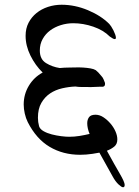

<svg xmlns="http://www.w3.org/2000/svg" viewBox="-20 -729 587 810"><path d="M97 -214Q89 -230 84.5 -250Q80 -270 80 -288Q80 -331 101.5 -367Q123 -403 160 -423Q129 -453 108.5 -494.5Q88 -536 88 -578Q88 -609 100.5 -633Q113 -657 134 -674Q155 -691 182.5 -700Q210 -709 240 -709Q296 -709 351 -686Q406 -663 441 -628Q444 -625 449 -617.5Q454 -610 458.5 -601Q463 -592 466 -583.5Q469 -575 469 -570Q469 -564 464 -564Q458 -564 443 -575Q416 -602 373.5 -616.5Q331 -631 289 -631Q262 -631 236.5 -623Q211 -615 191.5 -600.5Q172 -586 160 -564.5Q148 -543 148 -516Q148 -479 174 -463Q200 -447 232 -442Q242 -443 251.5 -443.5Q261 -444 271 -444Q283 -444 299 -444.5Q315 -445 331 -444Q347 -443 361.5 -440.5Q376 -438 384 -433L395 -423L408 -408Q414 -402 417.5 -393Q421 -384 423 -379V-374Q423 -365 414 -363H399Q385 -363 373 -362Q361 -361 348 -362Q335 -362 322.5 -362Q310 -362 298 -364Q271 -363 242.5 -356.5Q214 -350 191.5 -335Q169 -320 154.5 -295Q140 -270 140 -232Q140 -214 145 -196Q149 -184 164 -175.5Q179 -167 198.5 -162Q218 -157 238 -154.5Q258 -152 272 -152Q294 -152 315.5 -155.5Q337 -159 358 -164Q353 -176 350.5 -187.5Q348 -199 348 -209Q348 -224 355.5 -234.5Q363 -245 383 -245Q400 -245 416 -234.5Q432 -224 445.5 -208.5Q459 -193 467 -175Q475 -157 475 -141Q475 -121 462 -110.5Q449 -100 431 -93Q465 -31 485.5 4Q506 39 506 51Q506 61 499 61Q493 61 480 49Q467 37 455 15L401 -82Q402 -82 399 -85L370 -80Q356 -78 343.5 -77Q331 -76 318 -76Q246 -76 189.5 -109.5Q133 -143 97 -214Z"/></svg>

Font: Asar
Style: Regular
Weight: 400
Designer: Eben Sorkin
Foundry: Eben Sorkin, Pria Ravichandran
Version: Version 1.003; ttfautohint (v1.3) -l 8 -r 50 -G 0 -x 0 -H 45